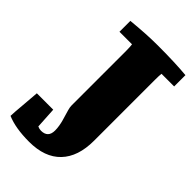

<svg xmlns="http://www.w3.org/2000/svg" viewBox="-245 -769 987 987"><g transform="rotate(45 249.0 -275.0)"><path d="M405.8 -593.8Q404.8 -586.9 404.3 -575.7Q403.8 -564.5 403.8 -548.8V-105.5Q403.8 10.7 344.2 72.8Q284.7 134.8 171.4 134.8Q72.3 134.8 9.8 107.9Q9.8 98.6 11.5 75.7Q13.2 52.7 16.6 14.6L23.4 -69.8H142.6L149.4 45.4Q162.6 51.3 174.3 51.3Q225.1 51.3 225.1 -1Q225.1 -16.1 222.2 -33.9Q219.2 -51.8 215.8 -63.5L198.7 -122.1Q193.8 -138.7 193.8 -152.3V-548.8Q193.8 -564 193.1 -575.2Q192.4 -586.4 191.4 -593.8H100.1V-672.9Q153.3 -678.2 200.2 -680.9Q247.1 -683.6 290 -683.6Q354.5 -683.6 405.5 -681.6Q456.5 -679.7 497.6 -675.8V-593.8Z"/></g></svg>

Font: Tienne Black
Style: Regular
Weight: 900
Designer: vernon adams
Foundry: vernon adams
Version: Version 001.001